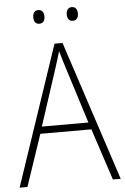

<svg xmlns="http://www.w3.org/2000/svg" viewBox="-60 -1028 636 978"><g transform="rotate(-5 258.5 -539.5)"><path d="M145 -951C145 -930 154 -916 173 -916C193 -916 202 -930 202 -951C202 -971 193 -986 173 -986C154 -986 145 -971 145 -951ZM316 -951C316 -930 325 -916 344 -916C364 -916 373 -930 373 -951C373 -972 364 -986 344 -986C326 -986 316 -971 316 -951ZM477 -93H517L282 -808H241L0 -93H40L129 -357H390ZM288 -678 378 -393H140L233 -678C242 -707 252 -737 261 -768C270 -735 280 -704 288 -678Z"/></g></svg>

Font: Noto Sans Kannada UI SemiCondensed ExtraLight
Style: Regular
Weight: 200
Width: 4
Designer: Jelle Bosma - Monotype Design Team
Foundry: Monotype Imaging Inc.
Version: Version 2.005